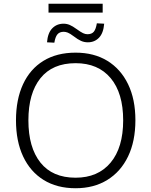

<svg xmlns="http://www.w3.org/2000/svg" viewBox="-20 -993 805 1021"><path d="M65 0ZM382 8Q283 8 212 -36Q141 -80 103 -161Q65 -242 65 -353Q65 -464 102.5 -545Q140 -626 211 -669.5Q282 -713 382 -713Q480 -713 551 -669.5Q622 -626 661 -545.5Q700 -465 700 -354Q700 -242 661 -161Q622 -80 550.5 -36Q479 8 382 8ZM382 -48Q501 -48 568 -128Q635 -208 635 -353Q635 -498 568.5 -577.5Q502 -657 382 -657Q259 -657 195 -577Q131 -497 131 -353Q131 -209 195 -128.5Q259 -48 382 -48ZM238 -926V-973H526V-926ZM447 -768Q428 -768 411 -775.5Q394 -783 372 -800Q352 -815 340.5 -819.5Q329 -824 319 -824Q297 -824 285.5 -810.5Q274 -797 269 -766L230 -768Q234 -818 258 -842.5Q282 -867 318 -867Q335 -867 350.5 -860.5Q366 -854 388 -838Q410 -822 422 -816.5Q434 -811 445 -811Q468 -811 479 -824.5Q490 -838 495 -869L534 -867Q530 -817 506.5 -792.5Q483 -768 447 -768Z"/></svg>

Font: Winston Light
Style: Regular
Weight: 300
Designer: Original fonts by Vernon Adams / Changes by Cristiano Sobral
Foundry: Original fonts by Vernon Adams / Changes by Cristiano Sobral
Version: Version 2.503;July 17, 2020;FontCreator 13.0.0.2655 64-bit